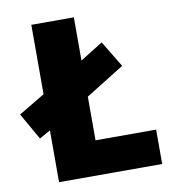

<svg xmlns="http://www.w3.org/2000/svg" viewBox="-95 -786 785 858"><g transform="rotate(-10 297.0 -357.0)"><path d="M104 0V-235L54 -207L-15 -328L104 -399V-714H297V-518L400 -582L472 -463L297 -354V-156H572V0Z"/></g></svg>

Font: Noto Sans Black
Style: Regular
Weight: 900
Designer: Monotype Design Team
Foundry: Monotype Imaging Inc.
Version: Version 2.007